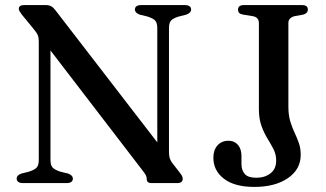

<svg xmlns="http://www.w3.org/2000/svg" viewBox="-20 -720 1283 755"><path d="M266.5 -17.5Q266.5 -9.5 260.5 -4.8Q254.5 0 242 0H70.5Q58 0 51.8 -4.8Q45.5 -9.5 45.5 -17.5Q45.5 -31 64 -37.5L94 -45Q117 -52.5 124.8 -61.8Q132.5 -71 132.5 -91.5V-557.5Q132.5 -572 128.5 -581.8Q124.5 -591.5 109.5 -609.5L65.5 -663Q59 -672 56.5 -676.5Q54 -681 54 -685.5Q54 -692.5 59.2 -696.2Q64.5 -700 73 -700H160.5Q172.5 -700 181 -695.5Q189.5 -691 198.5 -679L619 -133.5L598.5 -91V-608.5Q598.5 -629 591 -638.2Q583.5 -647.5 560 -655L529 -662.5Q510.5 -670 510.5 -682.5Q510.5 -691 516.8 -695.5Q523 -700 535 -700H706.5Q719 -700 725.2 -695.5Q731.5 -691 731.5 -682.5Q731.5 -669.5 712.5 -662.5L683 -655Q660 -648 652.2 -638.8Q644.5 -629.5 644.5 -608.5V-122.5Q644.5 -108.5 647.2 -99Q650 -89.5 656 -81L687 -41Q694.5 -31.5 696.5 -26.2Q698.5 -21 698.5 -16Q698.5 -9 693.2 -4.5Q688 0 677.5 0H576Q557 0 557 -15.5Q557 -23 554.2 -29.5Q551.5 -36 538 -53L142.5 -568.5L178.5 -595.5V-91Q178.5 -71.5 186 -62.2Q193.5 -53 217 -45L248 -37.5Q266.5 -30.5 266.5 -17.5ZM1162.5 -111Q1162.5 -54 1112.2 -19.5Q1062 15 980 15Q902.5 15 860.8 -17Q819 -49 819 -100Q819 -129.5 835 -148Q851 -166.5 879 -166.5Q901.5 -166.5 915.5 -150.5Q929.5 -134.5 929.5 -106.5V-75.5Q929.5 -50 942.8 -35.5Q956 -21 988 -21Q1021 -21 1043.5 -38.2Q1066 -55.5 1066 -88.5Q1066 -112.5 1055.8 -132.8Q1045.5 -153 1032 -174.8Q1018.5 -196.5 1008.2 -224.8Q998 -253 998 -293V-630Q998 -640.5 992 -647.5Q986 -654.5 973.5 -656.5L936 -662.5Q925 -664.5 920.5 -669.2Q916 -674 916 -682.5Q916 -691 921.8 -695.5Q927.5 -700 939.5 -700H1167Q1179.5 -700 1185 -695.5Q1190.5 -691 1190.5 -682.5Q1190.5 -667.5 1172 -662.5L1138.5 -656.5Q1127 -653.5 1120.5 -647Q1114 -640.5 1114 -630V-301Q1114 -267 1121.5 -242.5Q1129 -218 1138.5 -198Q1148 -178 1155.2 -157.5Q1162.5 -137 1162.5 -111Z"/></svg>

Font: Fraunces 18pt
Style: Regular
Weight: 400
Version: Version 1.000;[b76b70a41]